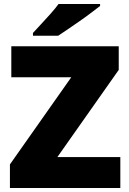

<svg xmlns="http://www.w3.org/2000/svg" viewBox="-20 -947 651 967"><path d="M586 0H30V-119L339 -558H37V-714H578V-595L269 -156H586ZM484 -927V-917Q466 -903 439 -882.5Q412 -862 381 -840.5Q350 -819 321.5 -799.5Q293 -780 273 -767H146V-781Q163 -800 187 -825.5Q211 -851 235 -878Q259 -905 275 -927Z"/></svg>

Font: Noto Sans Cherokee Black
Style: Regular
Weight: 900
Designer: Monotype Design Team
Foundry: Monotype Imaging Inc.
Version: Version 2.001; ttfautohint (v1.8.4.7-5d5b)